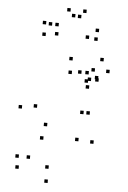

<svg xmlns="http://www.w3.org/2000/svg" viewBox="-65 -854 751 1123"><g transform="rotate(5 310.0 -292.0)"><path d="M505.3 -28.8V-48.8H485.3V-28.8ZM562.5 -448V-468H542.5V-448ZM522.2 -514V-534H502.2V-514ZM476 -449.7V-469.7H456V-449.7ZM416.2 -35.7V-55.7H396.2V-35.7ZM256.2 139.8V119.8H236.2V139.8ZM142.7 91.5V71.5H122.7V91.5ZM76.7 91.2V71.2H56.7V91.2ZM82 155.2V135.2H62V155.2ZM258.2 222.8V202.8H238.2V222.8ZM432 -196.2V-216.2H412V-196.2ZM468.3 -196.2V-216.2H448.3V-196.2ZM503 -393V-413H483V-393ZM458.8 -393V-413H438.8V-393ZM226.3 -107V-127H206.3V-107ZM158 -210V-230H138V-210ZM343.3 -423.8V-443.8H323.3V-423.8ZM441.8 -381.3V-401.3H421.8V-381.3ZM441.8 -430.3V-450.3H421.8V-430.3ZM399.2 -430.3V-450.3H379.2V-430.3ZM451.3 -347.2V-367.2H431.3V-347.2ZM499.7 -406V-426H479.7V-406ZM341.3 -503.7V-523.7H321.3V-503.7ZM70.3 -197.5V-217.5H50.3V-197.5ZM210.8 -26.8V-46.8H190.8V-26.8ZM245 -641.3V-661.3H225V-641.3ZM369.8 -753.8V-773.8H349.8V-753.8ZM334.5 -755.8V-775.8H314.5V-755.8ZM425.7 -637.3V-657.3H405.7V-637.3ZM476.7 -630.3V-650.3H456.7V-630.3ZM480.2 -681.8V-701.8H460.2V-681.8ZM397.8 -787V-807H377.8V-787ZM304.3 -787.2V-807.2H284.3V-787.2ZM203.8 -696V-716H183.8V-696ZM242.3 -695.2V-715.2H222.3V-695.2ZM168.3 -700.2V-720.2H148.3V-700.2ZM171.7 -632.3V-652.3H151.7V-632.3Z"/></g></svg>

Font: Monaspace Radon Dots Var
Style: Regular
Weight: 400
Designer: Riley Cran and the Lettermatic Team
Version: Version 1.100 (Monaspace Radon Dots)